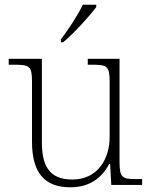

<svg xmlns="http://www.w3.org/2000/svg" viewBox="-20 -786 645 816"><path d="M239 -619V-606H248C292 -642 364 -721 389 -756V-766H332C311 -721 268 -657 239 -619ZM279 10C363 10 414 -32 444 -89H448L453 0H584V-25H558C501 -25 488 -30 488 -97V-536H353V-511H368C435 -511 446 -506 446 -438V-205C446 -107 393 -23 287 -23C183 -23 158 -90 158 -183V-536H17V-511H38C105 -511 116 -506 116 -439V-184C116 -51 170 10 279 10Z"/></svg>

Font: Noto Serif Georgian ExtraLight
Style: Regular
Weight: 200
Designer: Monotype Design Team, Akaki Razmadze
Foundry: Google LLC
Version: Version 2.003